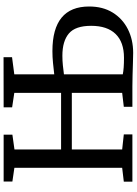

<svg xmlns="http://www.w3.org/2000/svg" viewBox="140 -924 788 1108"><g transform="rotate(-90 534.0 -370.0)"><path d="M783 4.5Q762 4.5 726.8 3.2Q691.5 2 653.8 1Q616 0 589 0H471.5V-49.5L552 -59V-349.5H225.5V-59L312.5 -49.5V0H39.5V-49.5L119.5 -59V-681L40.5 -692.5V-743H311V-692.5L225.5 -680.5V-411.5H552V-681.5L468.5 -694V-743L758 -743.5V-694.5L659 -681.5V-451Q691.5 -455 725.5 -458.2Q759.5 -461.5 793 -461.5Q1050.5 -461.5 1050.5 -249.5Q1050.5 -170.5 1015.5 -113.8Q980.5 -57 919.8 -26.2Q859 4.5 783 4.5ZM754.5 -48.5Q845 -48.5 892 -97Q939 -145.5 939 -238Q939 -329 894.8 -366.5Q850.5 -404 766.5 -404Q738 -404 711 -401.2Q684 -398.5 659 -395V-55.5Q690.5 -48.5 754.5 -48.5Z"/></g></svg>

Font: Merriweather
Style: Regular
Weight: 400
Designer: Eben Sorkin
Foundry: Eben Sorkin
Version: Version 2.100; ttfautohint (v1.7.19-72a1) -l 8 -r 50 -G 200 